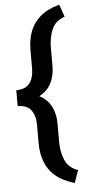

<svg xmlns="http://www.w3.org/2000/svg" viewBox="-63 -814 459 1027"><g transform="rotate(-5 166.5 -301.0)"><path d="M319.3 110.4 295.9 177.7Q229.5 158.7 191.4 124.8Q153.3 90.8 137.5 46.1Q121.6 1.5 121.6 -49.8V-149.4Q121.6 -199.2 99.4 -228.8Q77.1 -258.3 27.3 -258.3V-343.8Q77.1 -343.8 99.4 -373.3Q121.6 -402.8 121.6 -452.1V-552.7Q121.6 -604 137.5 -648.7Q153.3 -693.4 191.4 -727.3Q229.5 -761.2 295.9 -779.8L319.3 -712.9Q269 -696.3 250.2 -652.8Q231.4 -609.4 231.4 -552.7V-452.1Q231.4 -403.8 211.2 -364Q190.9 -324.2 147 -301.3Q190.9 -278.3 211.2 -238.3Q231.4 -198.2 231.4 -149.4V-49.8Q231.4 6.3 250.2 49.8Q269 93.3 319.3 110.4Z"/></g></svg>

Font: Vazirmatn RD FD Medium
Style: Regular
Weight: 500
Designer: Saber Rastikerdar
Foundry: Saber Rastikerdar
Version: Version 33.003